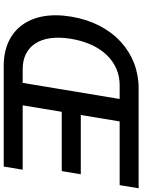

<svg xmlns="http://www.w3.org/2000/svg" viewBox="114 -881 767 1035"><g transform="rotate(90 497.5 -363.5)"><path d="M334.5 0H877.8L894.9 -102.3H547.9L582.7 -312.9H902.3L919.4 -415.5H599.8L634.6 -625H978L995 -727.3H455.3C264.9 -727.3 106.9 -590.9 69.6 -363.3C32 -137.1 144.5 0 334.5 0ZM189.3 -363.3C217 -531.2 316.1 -625 438.2 -625H513.5L426.8 -102.3H352.6C230.1 -102.3 161.6 -195.7 189.3 -363.3Z"/></g></svg>

Font: Magic Ui Pro Semi Bold
Style: Italic
Weight: 600
Italic angle: -9.39999°
Designer: Stefan Endress, Andreas Faust
Version: Version 1.000;FEAKit 1.0